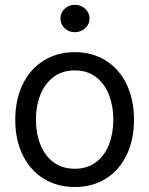

<svg xmlns="http://www.w3.org/2000/svg" viewBox="-20 -749 607 780"><path d="M42 -262.7Q42 -344.2 72.3 -406.5Q102.5 -468.8 157.5 -502.9Q212.4 -537.1 284.2 -537.1Q355.5 -537.1 409.9 -502.9Q464.4 -468.8 494.4 -406.5Q524.4 -344.2 524.4 -262.7Q524.4 -181.2 494.4 -119.1Q464.4 -57.1 409.9 -23.2Q355.5 10.7 284.2 10.7Q212.4 10.7 157.5 -23.2Q102.5 -57.1 72.3 -119.1Q42 -181.2 42 -262.7ZM440.4 -262.7Q440.4 -317.4 423.1 -362.8Q405.8 -408.2 370.6 -435.5Q335.4 -462.9 284.2 -462.9Q231.9 -462.9 196.5 -435.5Q161.1 -408.2 143.6 -362.8Q126 -317.4 126 -262.7Q126 -208 143.6 -162.8Q161.1 -117.7 196.5 -90.6Q231.9 -63.5 284.2 -63.5Q335.4 -63.5 370.6 -90.6Q405.8 -117.7 423.1 -162.8Q440.4 -208 440.4 -262.7ZM225.6 -673.8Q225.6 -697.3 242.7 -713.4Q259.8 -729.5 284.2 -729.5Q308.6 -729.5 326.2 -713.4Q343.8 -697.3 343.8 -673.8Q343.8 -650.4 326.2 -634.3Q308.6 -618.2 284.2 -618.2Q259.8 -618.2 242.7 -634.3Q225.6 -650.4 225.6 -673.8Z"/></svg>

Font: Pretendard GOV
Style: Regular
Weight: 400
Designer: Base glyphs from Inter by Rasmus Andersson; Hangeul glyphs from Noto Sans CJK(Source Han Sans) by Jang Soo-young and Kan
Foundry: Kil Hyung-jin
Version: Version 1.309